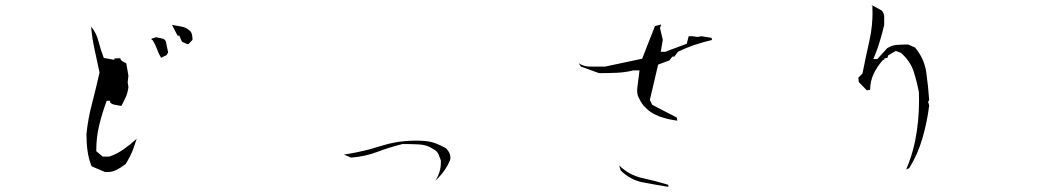

<svg xmlns="http://www.w3.org/2000/svg" viewBox="-20 -773 4040 746"><path d="M387.7 -105Q391.6 -104.5 397.7 -104.5Q403.8 -104.5 412.6 -106Q421.4 -107.4 430.2 -111.8Q448.7 -120.6 468.3 -135.7Q486.3 -164.6 497.6 -193.8Q504.9 -213.9 511.2 -233.9Q488.3 -212.9 460.9 -193.4Q433.6 -173.8 403.8 -164.6H380.9H379.4L354 -185.5V-187.5Q354 -238.8 365.2 -285.6Q376.5 -332.5 394.5 -381.3H407.7V-375Q416 -367.2 426 -366Q436 -364.7 448.7 -361.8H452.1Q461.4 -379.9 468.8 -396Q476.1 -412.1 479 -434.6L476.1 -453.1L479 -478.5L470.7 -527.3Q456.1 -533.7 452.1 -537.6Q448.2 -541.5 447.3 -546.9L424.3 -545.9V-540.5L383.3 -547.9Q370.6 -580.6 362.5 -613Q354.5 -645.5 334 -669.4Q337.9 -624.5 347.4 -581.3Q356.9 -538.1 366.7 -491.2Q353 -429.7 337.4 -370.1Q321.8 -311 315.9 -252Q315.9 -180.7 332.5 -135.7Q334.5 -130.9 336.4 -126.5ZM568.8 -619.1 573.2 -616.7Q584 -599.6 590.3 -581.5Q596.7 -563.5 606 -548.3L627.4 -559.1L633.3 -568.8L624.5 -611.8Q622.6 -615.7 619.1 -619.1Q615.7 -622.6 609.9 -623.5Q599.1 -625.5 585.9 -628.4L568.8 -622.6ZM687 -610.8 706.1 -602.1H712.9L728 -618.2Q728 -626.5 726.3 -636.5Q724.6 -646.5 718.8 -652.3Q703.1 -667 684.3 -669.9Q665.5 -672.9 648.4 -676.3L669.9 -634.3H676.8Z M1692.9 -141.6Q1692.9 -104.5 1672.9 -73.2Q1671.4 -71.3 1669.9 -69.3Q1674.8 -74.2 1677.5 -76.9Q1680.2 -79.6 1681.2 -80.1Q1712.4 -111.8 1728 -148.9Q1730 -155.3 1730 -159.2Q1730 -167.5 1728 -173.8Q1723.6 -186 1712.9 -196.8Q1695.8 -207 1675 -215.1Q1654.3 -223.1 1632.3 -225.1Q1613.3 -226.6 1598.6 -226.6Q1554.7 -226.6 1518.1 -220.2Q1490.7 -215.3 1465.8 -207.5Q1440.9 -199.7 1416.5 -192.9Q1367.2 -180.2 1316.4 -172.4L1343.8 -160.6Q1397.9 -164.6 1445.3 -182.6Q1492.7 -200.7 1544.4 -213.4H1544.9Q1577.1 -213.4 1607.4 -211.9Q1639.2 -210.4 1662.6 -194.3Q1679.2 -185.5 1684.1 -172.9Q1688.5 -161.6 1692.9 -149.4Q1692.9 -145 1692.9 -141.6Z M2391.6 -110.8Q2428.2 -74.2 2476.8 -64.7Q2525.4 -55.2 2574.7 -47.4L2577.6 -49.3L2575.7 -55.2Q2526.9 -70.3 2475.6 -81.3Q2424.3 -92.3 2385.7 -130.4ZM2592.8 -553.2H2600.1L2614.3 -571.8Q2647 -587.9 2680.2 -598.9Q2713.4 -609.9 2746.6 -617.7L2744.6 -626L2705.1 -632.3L2690.4 -629.4L2670.4 -632.3H2655.8L2648.4 -603L2564.5 -571.8H2563.5H2547.4L2555.2 -618.2L2544.4 -664.1L2548.3 -676.3V-677.7L2524.9 -671.9L2475.1 -544.9L2330.6 -514.2H2274.4Q2248 -514.2 2228.5 -527.3L2237.3 -514.2L2307.6 -488.8Q2342.3 -488.8 2376 -490.2Q2409.7 -491.7 2440.9 -499.5H2460H2464.8L2456.5 -434.1Q2455.6 -427.7 2455.6 -421.9Q2455.6 -407.2 2460.4 -396Q2467.8 -379.4 2479 -364.3Q2504.4 -335 2540 -321.3Q2575.2 -308.6 2611.8 -304.2L2609.4 -316.4L2514.2 -365.7L2504.9 -384.3L2537.1 -522L2580.6 -538.1Z M3550.8 -380.4Q3550.8 -301.3 3535.6 -225.1Q3523.9 -168.5 3501 -114.7L3512.7 -119.6Q3545.9 -173.3 3564.2 -236.3Q3582.5 -299.3 3590.3 -363.8L3585.9 -377.4L3590.3 -383.8Q3586.4 -439 3578.9 -492.2Q3571.3 -545.4 3535.2 -588.4L3508.8 -600.1Q3485.8 -600.1 3464.8 -598.6Q3444.3 -597.2 3426.8 -585.4L3388.7 -543.5H3373Q3389.6 -581.5 3398.9 -614.3Q3408.7 -646.5 3415.5 -676.3V-707Q3415.5 -720.7 3406.2 -731.9L3367.2 -753.4H3365.7L3369.6 -750Q3370.1 -736.8 3370.1 -719.7Q3370.1 -702.6 3367.7 -674.8Q3365.2 -647 3357.9 -614.3Q3343.3 -549.8 3331.1 -487.3L3314.9 -471.2L3316.9 -454.1L3348.1 -421.9L3360.8 -424.3Q3361.3 -457.5 3374 -484.9Q3386.7 -513.2 3411.1 -540.5H3415.5V-545.4L3428.2 -548.3L3430.7 -557.6L3460.4 -575.2L3481 -567.4Q3516.6 -535.6 3529.8 -495.6Q3542.5 -456.1 3550.3 -414.6Q3550.8 -397.5 3550.8 -380.4Z"/></svg>

Font: Bakudai
Style: Light
Weight: 300
Version: Version 1.48